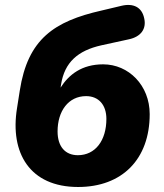

<svg xmlns="http://www.w3.org/2000/svg" viewBox="-20 -736 656 767"><path d="M292 11C468 11 578 -100 578 -280C578 -395 494 -479 392 -479C307 -479 255 -438 222 -386L224 -399C238 -487 291 -534 385 -555L495 -579C542 -589 566 -620 556 -663C547 -707 513 -724 466 -713L386 -694C196 -651 91 -580 59 -374L48 -304C19 -125 99 11 292 11ZM291 -116C241 -116 210 -150 210 -211C210 -292 253 -352 324 -352C374 -352 405 -317 405 -261C405 -175 361 -116 291 -116Z"/></svg>

Font: SN Pro Heavy
Style: Italic
Weight: 800
Italic angle: -9°
Designer: Tobias Whetton
Foundry: Supernotes
Version: Version 1.001;Glyphs 3.2 (3249)